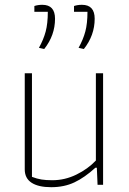

<svg xmlns="http://www.w3.org/2000/svg" viewBox="-20 -769 538 799"><path d="M142 -570Q161 -604 170 -637.5Q179 -671 179 -720H123V-744Q138 -749 156 -749Q209 -749 209 -691Q209 -622 164 -565ZM307 -570Q326 -604 335 -637.5Q344 -671 344 -720H288V-744Q303 -749 321 -749Q374 -749 374 -691Q374 -622 329 -565ZM83 -64V-464H113V-33Q134 -25 152.5 -22Q171 -19 198 -19Q250 -19 298 -42.5Q346 -66 379 -101V-464H409V0H386L383 -71H377Q332 -30 289.5 -10Q247 10 193 10Q140 10 111.5 -8.5Q83 -27 83 -64Z"/></svg>

Font: Athiti ExtraLight
Style: Regular
Weight: 275
Designer: CadsonDemak Team
Foundry: CadsonDemak
Version: Version 1.033